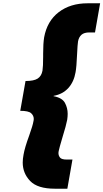

<svg xmlns="http://www.w3.org/2000/svg" viewBox="-20 -915 628 1166"><path d="M135 -423Q186 -423 209 -438Q232 -453 238 -486Q242 -511 242 -570Q242 -580 242 -588Q242 -651 248 -688Q266 -787 336.5 -841Q407 -895 512 -895H588L557 -718H523Q491 -718 475 -704Q459 -690 454 -664Q451 -648 448 -584Q445 -510 439 -477Q429 -418 395 -380.5Q361 -343 306 -333L305 -331Q358 -321 374.5 -290Q391 -259 391 -224Q391 -207 388 -187Q382 -154 359 -80Q340 -16 337 0Q335 8 335 15Q335 30 344.5 42Q354 54 386 54H420L389 231H313Q208 231 163 184Q118 137 118 72Q118 50 123 24Q130 -18 158 -94Q179 -153 183 -178Q185 -186 185 -193Q185 -213 169 -227.5Q153 -242 103 -242Z"/></svg>

Font: Fz Poppins Black
Style: Italic
Weight: 900
Italic angle: -10°
Designer: Ninad Kale (Devanagari), Jonny Pinhorn (Latin)
Foundry: Indian Type Foundry
Version: Vit hóa bi Vntype.Com & FontZin.Com